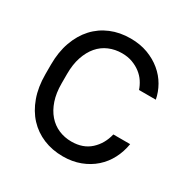

<svg xmlns="http://www.w3.org/2000/svg" viewBox="-161 -855 993 1010"><g transform="rotate(30 335.0 -350.0)"><path d="M350 8Q285 8 231 -14.5Q177 -37 138 -79Q99 -121 77 -182Q55 -243 55 -321V-379Q55 -456 77 -517Q99 -578 138 -620.5Q177 -663 231 -685.5Q285 -708 350 -708Q408 -708 455 -690.5Q502 -673 537.5 -643.5Q573 -614 595 -575.5Q617 -537 625 -495H523Q515 -519 500.5 -541Q486 -563 464 -580Q442 -597 413.5 -607.5Q385 -618 350 -618Q308 -618 271.5 -602.5Q235 -587 209 -556.5Q183 -526 168 -481.5Q153 -437 153 -379V-321Q153 -263 168 -218.5Q183 -174 209.5 -143.5Q236 -113 272 -97.5Q308 -82 350 -82Q420 -82 464 -122Q508 -162 523 -225H625Q617 -176 595 -133.5Q573 -91 537.5 -59.5Q502 -28 454.5 -10Q407 8 350 8Z"/></g></svg>

Font: PT Root UI Web Medium
Style: Regular
Weight: 500
Designer: Vitaly Kuzmin
Foundry: ParaType Ltd.
Version: Version 1.001W